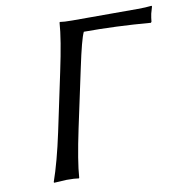

<svg xmlns="http://www.w3.org/2000/svg" viewBox="-75 -720 764 794"><g transform="rotate(-10 307.0 -322.5)"><path d="M279.8 -444.8 227.5 -200.2Q199.2 -66.4 194.8 0L193.4 2.9Q176.8 0 142.1 0Q142.1 0 89.4 2.9L87.9 0Q115.7 -79.1 141.6 -200.2L193.4 -444.8Q221.7 -577.6 226.1 -645L227.5 -647.9Q245.1 -645 279.3 -645H552.2Q588.4 -645 612.8 -647.9L614.3 -645Q606.4 -617.2 606 -616.2Q602.5 -599.1 601.1 -583L598.1 -579.1Q452.1 -591.3 318.4 -590.8Q304.7 -563 279.8 -444.8Z"/></g></svg>

Font: Linux Biolinum
Style: Italic
Weight: 400
Italic angle: -12°
Designer: Philipp H. Poll
Foundry: Philipp H. Poll
Version: Version 1.1.3 ; ttfautohint (v0.9)